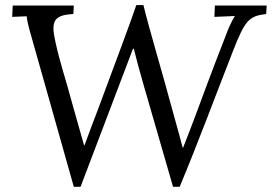

<svg xmlns="http://www.w3.org/2000/svg" viewBox="-20 -722 1066 753"><path d="M514.6 -702.1C494.6 -642.1 434.6 -481.9 362.8 -289.1C352.5 -262.2 327.6 -197.3 311.5 -152.3H309.6C292.5 -215.3 276.9 -265.1 260.7 -325.2C239.7 -405.8 216.3 -470.2 197.3 -558.1C179.2 -638.2 189.9 -663.1 267.6 -667L269.5 -700.2H29.8L27.8 -655.8L84.5 -658.2C87.9 -627.9 99.1 -592.3 119.1 -522L269.5 10.7H295.9L501.5 -530.8H504.9C514.6 -491.2 524.9 -452.1 544.9 -382.8L658.7 10.7H684.6C756.8 -162.1 821.8 -337.9 892.6 -519C940.9 -642.1 955.6 -659.2 1023.9 -667L1025.9 -700.2H822.8L820.8 -655.8L900.9 -659.2C887.2 -636.2 874.5 -607.9 866.7 -585.9C842.8 -523.9 822.3 -473.6 748.5 -273.9C731 -227.1 713.4 -181.2 698.2 -143.1H696.3C680.2 -206.1 662.6 -265.1 646.5 -325.2C625.5 -405.8 563.5 -613.8 542.5 -702.1Z"/></svg>

Font: Lora Italic
Style: Regular
Weight: 400
Italic angle: -3°
Designer: Olga Karpushina, Alexei Vanyashin
Foundry: Cyreal
Version: Version 1.011;PS 001.011;hotconv 1.0.70;makeotf.lib2.5.58329